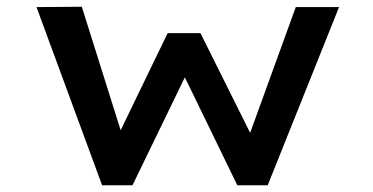

<svg xmlns="http://www.w3.org/2000/svg" viewBox="-20 -548 1102 568"><path d="M282 0 88 -527 222 -528 346 -134 324 -136 476 -450H573L730 -135L712 -133L855 -527H983L772 0H682L492 -391L566 -400L372 0Z"/></svg>

Font: Lexend Zetta Medium
Style: Regular
Weight: 500
Designer: Bonnie Shaver-Troup, Thomas Jockin
Foundry: Lexend
Version: Version 1.007